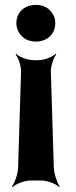

<svg xmlns="http://www.w3.org/2000/svg" viewBox="-20 -558 310 785"><path d="M66 -264 54 128C53 153 40 191 29 204L32 207C44 194 81 180 105 180H149C173 180 210 194 222 207L224 204C214 191 201 153 200 128L188 -264C187 -286 199 -323 210 -335L207 -338C195 -325 160 -312 138 -312H116C94 -312 58 -325 46 -338L44 -335C55 -323 67 -286 66 -264ZM206 -463C206 -474 204 -484 200 -493C188 -519 164 -538 127 -538C81 -538 47 -509 47 -463C47 -452 49 -443 53 -434C65 -407 89 -388 127 -388C172 -388 206 -418 206 -463Z"/></svg>

Font: Asimov
Style: EdgeExtreme
Weight: 500
Designer: Google
Version: Version 2.000980: 2014